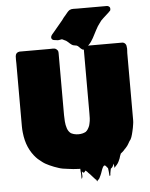

<svg xmlns="http://www.w3.org/2000/svg" viewBox="-64 -973 875 1117"><g transform="rotate(-5 373.0 -415.0)"><path d="M462 84Q461 85 460.5 88Q460 91 458 91Q456 90 455.5 87Q455 84 453 81Q452 81 451.5 80.5Q451 80 451 80Q450 80 450 79.5Q450 79 449 79Q439 69 430 58Q421 47 410 37Q409 35 406 32Q404 30 401 27.5Q398 25 395 23Q394 23 393.5 24.5Q393 26 392 27Q388 33 385 34Q382 35 378 31Q377 30 375.5 27.5Q374 25 374 27Q373 37 374.5 47.5Q376 58 371 67Q369 71 368.5 65.5Q368 60 368.5 51Q369 42 368 37Q367 30 366.5 23.5Q366 17 366 10H358Q325 9 293 4Q286 3 278.5 2Q271 1 264 0Q249 -3 241 -6Q228 -10 215 -15Q202 -20 189 -26Q178 -31 168 -36.5Q158 -42 149 -49L134 -61Q130 -64 126.5 -67Q123 -70 120 -73Q119 -74 118.5 -75Q118 -76 116 -77Q89 -106 72.5 -143.5Q56 -181 51 -230Q49 -247 49 -265Q49 -283 49 -301V-633Q49 -642 48.5 -653.5Q48 -665 49 -675Q51 -697 73 -700H248Q258 -700 269 -700.5Q280 -701 288 -695Q292 -692 295 -688Q297 -685 298 -681.5Q299 -678 299 -673V-309Q299 -294 300.5 -272.5Q302 -251 308.5 -231.5Q315 -212 330 -201Q333 -200 336 -198.5Q339 -197 342 -196Q346 -194 349 -194Q361 -191 373 -191Q386 -191 398 -194L407 -197Q413 -199 416 -201Q424 -207 429.5 -216Q435 -225 439 -235L442 -247Q446 -263 446.5 -278.5Q447 -294 447 -309V-673Q447 -679 448.5 -682Q450 -685 452 -689Q457 -697 463.5 -698.5Q470 -700 476 -700H674Q684 -699 690.5 -691.5Q697 -684 697 -673Q699 -664 698 -654.5Q697 -645 697 -637V-266Q697 -257 697 -245Q697 -233 695 -222Q694 -211 691.5 -200.5Q689 -190 687 -180Q683 -162 678 -147.5Q673 -133 665 -125Q662 -118 657 -111Q650 -98 640 -88Q640 -88 639.5 -87.5Q639 -87 639 -86Q636 -85 633 -81Q630 -77 629 -76L621 -68Q617 -64 615 -63L609 -58Q609 -58 608.5 -57.5Q608 -57 608 -56Q605 -50 603 -43.5Q601 -37 599 -30Q595 -20 590.5 -11Q586 -2 579 6L568 18Q565 24 565 22Q564 16 563.5 9.5Q563 3 563 -3L554 14Q554 15 553.5 15Q553 15 553 16Q551 18 548.5 20.5Q546 23 543 25Q541 31 540.5 37.5Q540 44 538 51Q537 55 537.5 59.5Q538 64 534 66Q532 67 531.5 63Q531 59 531 56Q530 47 529.5 38.5Q529 30 527 20Q526 19 525 18Q524 17 523 16Q522 16 521 14Q520 12 521 14Q520 12 519 10.5Q518 9 516 8Q515 7 514.5 6Q514 5 512 4Q509 2 505 4Q501 7 498 12.5Q495 18 493 23Q489 35 484.5 47Q480 59 474 70V71Q472 75 469 79Q466 83 462 84ZM621 -900Q621 -893 618 -890.5Q615 -888 612 -885Q611 -883 608.5 -881Q606 -879 604 -877Q591 -864 576.5 -852Q562 -840 552 -824Q540 -809 528.5 -786.5Q517 -764 505 -741.5Q493 -719 478 -704Q474 -700 470 -697Q466 -694 462 -690Q459 -687 456 -684Q453 -681 448 -679Q443 -678 439 -680.5Q435 -683 431 -686Q425 -691 420 -697Q415 -703 407 -706Q400 -708 393 -708.5Q386 -709 379 -714Q368 -722 359 -731Q350 -740 336 -745Q333 -747 329.5 -748.5Q326 -750 324 -750Q320 -750 316 -748.5Q312 -747 308 -747Q302 -746 294 -747.5Q286 -749 276 -750Q275 -750 275 -750.5Q275 -751 274 -751Q266 -754 264 -763Q263 -768 266 -775Q269 -780 272.5 -784.5Q276 -789 280 -793L336 -860Q346 -875 359 -889Q365 -896 371 -903.5Q377 -911 385 -916Q395 -921 407.5 -920.5Q420 -920 430 -920H602Q610 -920 614 -916Q619 -913 620 -909Q621 -907 621 -904.5Q621 -902 621 -900Z"/></g></svg>

Font: Rubik Wet Paint
Style: Regular
Weight: 400
Designer: Hubert and Fischer, NaN
Foundry: Hubert and Fischer, NaN
Version: Version 2.200